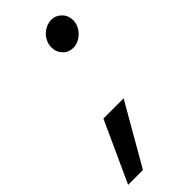

<svg xmlns="http://www.w3.org/2000/svg" viewBox="-295 -554 752 752"><g transform="rotate(-45 81.0 -178.0)"><path d="M0 0ZM39 -95H151L6 157H-76ZM168 -513Q193 -513 210.5 -495Q228 -477 228 -451Q228 -436 221.5 -422Q215 -408 204.5 -397.5Q194 -387 180.5 -380.5Q167 -374 153 -374Q126 -374 109 -392Q92 -410 92 -436Q92 -451 98 -465Q104 -479 114.5 -489.5Q125 -500 139 -506.5Q153 -513 168 -513Z"/></g></svg>

Font: Rosa Sans Medium
Style: Italic
Weight: 500
Italic angle: -12°
Designer: Pentagram / MCKL
Foundry: Pentagram / MCKL
Version: Version 1.005;September 16, 2019;FontCreator 11.5.0.2425 64-